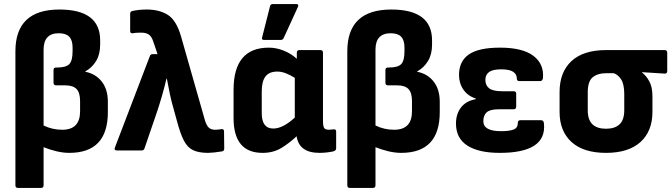

<svg xmlns="http://www.w3.org/2000/svg" viewBox="-20 -742 3315 947"><path d="M69 185Q56 185 56 172V-489Q56 -695 273 -695Q474 -695 474 -543V-522Q474 -474 454 -441Q434 -408 401 -390V-388Q452 -378 482 -339.5Q512 -301 512 -240V-189Q512 12 322 12Q291 12 258 4Q225 -4 195 -16V172Q195 185 182 185ZM195 -497V-123Q238 -102 287 -102Q375 -102 375 -193V-243Q375 -285 357.5 -303Q340 -321 302 -321H257Q244 -321 244 -334V-396Q244 -409 256 -409H262Q306 -409 322 -426Q338 -443 338 -489V-507Q338 -544 321.5 -561Q305 -578 270 -578Q195 -578 195 -497Z M1006 12Q961 12 933 -1Q905 -14 887 -48.5Q869 -83 852 -148L833 -217Q825 -244 818 -277.5Q811 -311 803 -354H801Q791 -311 779.5 -271Q768 -231 755 -192L693 -11Q690 0 679 0H557Q541 0 547 -15L719 -465Q722 -475 733 -475H757L737 -534Q728 -563 713.5 -572Q699 -581 676 -581Q667 -581 656.5 -580.5Q646 -580 636 -578Q622 -576 622 -589V-674Q622 -686 634 -688Q665 -695 704 -695Q766 -695 808 -668.5Q850 -642 873 -562L991 -148Q999 -122 1010.5 -112Q1022 -102 1041 -102Q1055 -102 1071 -105Q1085 -107 1085 -94L1086 -9Q1086 4 1073 5Q1056 8 1036.5 10Q1017 12 1006 12Z M1275 12Q1132 12 1132 -160V-299Q1132 -507 1306 -507Q1343 -507 1380 -492Q1417 -477 1444 -452V-482Q1444 -495 1457 -495H1560Q1573 -495 1573 -482V-147Q1573 -119 1579 -110.5Q1585 -102 1602 -102Q1608 -102 1614 -103Q1620 -104 1626 -104Q1638 -105 1638 -93V-10Q1638 1 1623 5Q1609 8 1591 10Q1573 12 1556 12Q1455 12 1443 -70Q1407 -36 1367.5 -12Q1328 12 1275 12ZM1271 -184Q1271 -108 1328 -108Q1375 -108 1434 -162V-358Q1412 -372 1390 -380.5Q1368 -389 1348 -389Q1308 -389 1289.5 -365Q1271 -341 1271 -291ZM1282 -545Q1269 -545 1273 -558L1312 -712Q1314 -722 1326 -722H1441Q1456 -722 1449 -707L1379 -554Q1375 -545 1364 -545Z M1706 185Q1693 185 1693 172V-489Q1693 -695 1910 -695Q2111 -695 2111 -543V-522Q2111 -474 2091 -441Q2071 -408 2038 -390V-388Q2089 -378 2119 -339.5Q2149 -301 2149 -240V-189Q2149 12 1959 12Q1928 12 1895 4Q1862 -4 1832 -16V172Q1832 185 1819 185ZM1832 -497V-123Q1875 -102 1924 -102Q2012 -102 2012 -193V-243Q2012 -285 1994.5 -303Q1977 -321 1939 -321H1894Q1881 -321 1881 -334V-396Q1881 -409 1893 -409H1899Q1943 -409 1959 -426Q1975 -443 1975 -489V-507Q1975 -544 1958.5 -561Q1942 -578 1907 -578Q1832 -578 1832 -497Z M2445 12Q2341 12 2285 -24Q2229 -60 2229 -133Q2229 -179 2253.5 -211.5Q2278 -244 2327 -253V-256Q2288 -268 2266 -299.5Q2244 -331 2244 -372Q2244 -440 2292.5 -473.5Q2341 -507 2446 -507Q2558 -507 2611 -466.5Q2664 -426 2658 -357Q2656 -342 2643 -342H2541Q2529 -342 2529 -356Q2529 -376 2511 -388Q2493 -400 2452 -400Q2410 -400 2392 -386.5Q2374 -373 2374 -348Q2374 -321 2392.5 -306.5Q2411 -292 2457 -292H2513Q2526 -292 2526 -280V-216Q2526 -203 2513 -203H2440Q2398 -203 2381 -188.5Q2364 -174 2364 -144Q2364 -95 2451 -95Q2492 -95 2513 -103Q2534 -111 2534 -135Q2534 -149 2546 -149H2649Q2662 -149 2663 -132Q2677 12 2445 12Z M2969 12Q2858 12 2799 -41.5Q2740 -95 2740 -190V-288Q2740 -386 2798.5 -440.5Q2857 -495 2970 -495H3258Q3271 -495 3271 -482V-392Q3271 -378 3258 -379L3147 -386V-384Q3168 -368 3183 -340Q3198 -312 3198 -267V-190Q3198 -95 3139 -41.5Q3080 12 2969 12ZM2969 -107Q3013 -107 3036 -129Q3059 -151 3059 -198V-278Q3059 -327 3043.5 -350.5Q3028 -374 3007 -381H2972Q2928 -381 2903.5 -361Q2879 -341 2879 -287V-198Q2879 -151 2902 -129Q2925 -107 2969 -107Z"/></svg>

Font: Sofia Sans ExtraBold
Style: Regular
Weight: 800
Designer: Botio Nikoltchev, Ani Petrova
Foundry: lettersoup
Version: Version 4.101; ttfautohint (v1.8.4.7-5d5b)